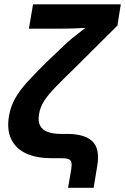

<svg xmlns="http://www.w3.org/2000/svg" viewBox="-20 -748 591 908"><path d="M301.8 140.1 316.9 52.7Q320.3 30.8 317.4 19.3Q314.5 7.8 302.5 3.9Q290.5 0 266.6 0H222.2Q149.4 0 101.1 -23.4Q52.7 -46.9 32.2 -91.6Q11.7 -136.2 22.5 -199.2Q29.8 -243.7 51.3 -282Q72.8 -320.3 110.1 -361.3Q147.5 -402.3 201.7 -455.6L283.7 -533.7Q301.3 -550.8 322.5 -568.1Q343.8 -585.4 366 -602.3Q388.2 -619.1 409.2 -634.5Q430.2 -649.9 447.8 -662.6L437.5 -619.6Q418 -618.2 394.8 -616.7Q371.6 -615.2 347.2 -614.3Q322.8 -613.3 298.8 -612.8Q274.9 -612.3 253.4 -612.3H116.7L136.2 -727.5H551.3L535.2 -627L340.3 -433.1Q282.2 -377 245.4 -339.1Q208.5 -301.3 189.2 -271.5Q169.9 -241.7 164.6 -208Q158.7 -174.3 169.7 -153.8Q180.7 -133.3 205.8 -124Q231 -114.7 268.6 -114.7H297.9Q379.9 -114.7 416.7 -79.8Q453.6 -44.9 439.9 36.6L422.9 140.1Z"/></svg>

Font: Inter 24pt
Style: Bold Italic
Weight: 700
Italic angle: -9.3988°
Version: Version 4.001;git-66647c0bb